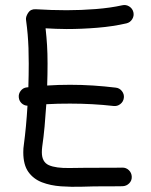

<svg xmlns="http://www.w3.org/2000/svg" viewBox="-20 -720 596 757"><path d="M54.2 -335Q52.2 -349.6 61.5 -361.8Q70.8 -374 85.9 -375.5Q88.9 -376 91.8 -376Q93.3 -424.8 93.3 -468.8Q93.3 -503.9 92.3 -530.8Q91.3 -557.6 89.1 -584Q86.9 -610.4 82.5 -642.6Q81.1 -653.8 90.8 -669.2Q100.6 -684.6 120.6 -683.6Q151.4 -681.6 182.1 -680.7Q212.9 -679.7 242.7 -679.7Q299.3 -679.7 357.9 -684.3Q416.5 -689 461.9 -699.2Q476.6 -702.6 489.5 -694.6Q502.4 -686.5 505.9 -671.9Q509.3 -657.2 501.2 -644.3Q493.2 -631.3 478.5 -627.9Q425.8 -615.7 364 -610.6Q302.2 -605.5 242.7 -605.5Q221.7 -605.5 200.7 -606.4Q179.7 -607.4 159.7 -608.4Q163.6 -572.8 165.5 -541.5Q167.5 -510.3 167.5 -468.8Q167.5 -427.7 166 -382.8Q209 -385.7 256.3 -385.7Q302.2 -385.7 346.9 -382.8Q391.6 -379.9 436 -374.5Q451.2 -373 460.7 -360.8Q470.2 -348.6 468.3 -334Q466.3 -318.8 454.3 -309.6Q442.4 -300.3 427.2 -302.2Q345.2 -311.5 256.3 -311.5Q231.9 -311.5 208.7 -311Q185.5 -310.5 162.6 -309.1Q159.7 -264.2 155.8 -221.4Q151.9 -178.7 146.5 -142.1Q145 -130.4 145 -119.6Q145 -81.1 172.6 -68.8Q200.2 -56.6 254.4 -57.6Q308.6 -58.6 387.2 -58.6Q406.7 -58.6 425.3 -58.6Q443.8 -58.6 461.9 -59.1Q477.1 -59.6 488 -49.1Q499 -38.6 499.5 -22.9Q500 -7.8 489.3 2.9Q478.5 13.7 462.9 14.2Q444.3 14.6 425.5 14.6Q406.7 14.6 387.2 14.6Q348.6 14.6 305.2 16.1Q261.7 17.6 220.5 14.6Q179.2 11.7 145.5 -1.2Q111.8 -14.2 91.8 -42.2Q71.8 -70.3 71.8 -119.6Q71.8 -127 72.3 -134.8Q72.8 -142.6 74.2 -150.9Q78.6 -183.6 82.3 -222.7Q85.9 -261.7 88.4 -303.2Q75.2 -303.7 65.4 -312.7Q55.7 -321.8 54.2 -335Z"/></svg>

Font: Mikhak Regular
Style: Regular
Weight: 400
Designer: Amin Abedi
Version: Version 3.3